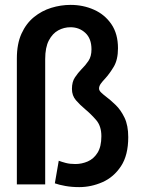

<svg xmlns="http://www.w3.org/2000/svg" viewBox="-20 -755 590 786"><path d="M304.5 11Q273 11 247 6.2Q221 1.5 204.5 -4.5L220.5 -97Q232 -92.5 249 -88Q266 -83.5 288.5 -83.5Q314.5 -83.5 339 -94Q363.5 -104.5 379.2 -129.5Q395 -154.5 395 -197.5Q395 -239 373.5 -263.8Q352 -288.5 328.5 -308Q307.5 -325.5 291 -344.5Q274.5 -363.5 274.5 -391Q274.5 -420 286.8 -438.2Q299 -456.5 314 -472Q329.5 -487 342 -505.5Q354.5 -524 354.5 -553Q354.5 -597 329.5 -620.2Q304.5 -643.5 268.5 -643.5Q242 -643.5 218.5 -630.8Q195 -618 180 -589.5Q165 -561 165 -513V0H49V-515.5Q49 -575.5 68 -617.2Q87 -659 119 -685Q151 -711 190 -723Q229 -735 269 -735Q320.5 -735 364.8 -715.2Q409 -695.5 436 -656Q463 -616.5 463 -557.5Q463 -510.5 445.5 -481.5Q428 -452.5 410.5 -433.5Q399.5 -422 392.5 -412.2Q385.5 -402.5 385.5 -392.5Q385.5 -384.5 393.8 -376.5Q402 -368.5 414.5 -359Q432.5 -345.5 453.5 -325.2Q474.5 -305 489.8 -273.2Q505 -241.5 505 -193.5Q505 -119.5 475.2 -74.5Q445.5 -29.5 399.2 -9.2Q353 11 304.5 11Z"/></svg>

Font: Trispace SemiCondensed Medium
Style: Regular
Weight: 500
Width: 4
Designer: Tyler Finck
Foundry: Etcetera Type Company
Version: Version 1.210; ttfautohint (v1.8.3)